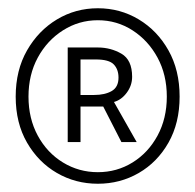

<svg xmlns="http://www.w3.org/2000/svg" viewBox="-20 -804 473 465"><path d="M217 -359Q163 -359 118 -385Q73 -411 45.5 -458.5Q18 -506 18 -570Q18 -634 45.5 -682Q73 -730 118 -757Q163 -784 217 -784Q271 -784 316 -757Q361 -730 388 -682Q415 -634 415 -570Q415 -506 388 -458.5Q361 -411 316 -385Q271 -359 217 -359ZM217 -387Q263 -387 301 -410.5Q339 -434 361.5 -475.5Q384 -517 384 -570Q384 -623 361.5 -664.5Q339 -706 301 -730.5Q263 -755 217 -755Q171 -755 132.5 -730.5Q94 -706 71.5 -664.5Q49 -623 49 -570Q49 -517 71.5 -475.5Q94 -434 132.5 -410.5Q171 -387 217 -387ZM144 -460V-689H217Q248 -689 274 -674Q300 -659 300 -618Q300 -597 287 -579.5Q274 -562 256 -557L311 -460H274L230 -546H175V-460ZM175 -574H208Q234 -574 250.5 -583.5Q267 -593 267 -616Q267 -636 255.5 -648Q244 -660 212 -660H175Z"/></svg>

Font: Source Han Sans SC ExtraLight
Style: Regular
Weight: 250
Designer: Ryoko NISHIZUKA 西塚涼子 (kana, bopomofo & ideographs); Paul D. Hunt (Latin, Greek & Cyrillic); Sandoll Communications 산돌커뮤니
Foundry: Adobe
Version: Version 2.004;hotconv 1.0.118;makeotfexe 2.5.65603